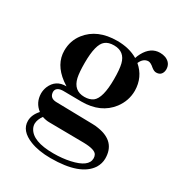

<svg xmlns="http://www.w3.org/2000/svg" viewBox="-162 -588 817 882"><g transform="rotate(30 246.5 -146.5)"><path d="M153.3 -269.5Q153.3 -368.2 184.6 -392.6Q201.2 -406.2 230.5 -406.2Q287.1 -406.2 300.8 -350.6Q307.6 -323.2 307.6 -271.5Q307.6 -170.9 274.4 -145.5Q256.8 -132.8 229.5 -132.8Q172.9 -132.8 159.2 -192.4Q153.3 -219.7 153.3 -269.5ZM233.4 -431.6Q127.9 -431.6 75.2 -364.3Q43.9 -324.2 43.9 -271.5Q43.9 -200.2 113.3 -148.4Q124 -140.6 134.8 -133.8Q78.1 -134.8 56.6 -83Q49.8 -65.4 49.8 -46.9Q50.8 1 87.9 29.3Q60.5 59.6 60.5 91.8Q60.5 144.5 127.9 170.9Q172.9 188.5 236.3 188.5Q392.6 188.5 440.4 115.2Q455.1 90.8 455.1 64.5Q455.1 -25.4 356.4 -41Q340.8 -43.9 324.2 -43.9L129.9 -47.9Q99.6 -48.8 94.7 -73.2Q93.8 -77.1 93.8 -80.1Q93.8 -102.5 120.1 -107.4Q126 -108.4 130.9 -108.4L226.6 -107.4H229.5Q331.1 -107.4 383.8 -175.8Q417 -219.7 417 -273.4Q416 -344.7 363.3 -389.6Q377 -420.9 403.3 -421.9Q416 -421.9 434.6 -405.3Q448.2 -394.5 459 -394.5Q486.3 -394.5 492.2 -420.9Q493.2 -425.8 493.2 -429.7Q493.2 -463.9 460 -477.5Q446.3 -482.4 430.7 -482.4Q381.8 -482.4 353.5 -429.7Q346.7 -417 342.8 -404.3Q296.9 -431.6 233.4 -431.6ZM236.3 163.1Q126 163.1 99.6 111.3Q93.8 99.6 93.8 86.9Q94.7 64.5 111.3 42Q130.9 48.8 149.4 48.8L332 50.8Q394.5 51.8 404.3 73.2Q408.2 81.1 408.2 90.8Q408.2 135.7 323.2 154.3Q283.2 163.1 236.3 163.1Z"/></g></svg>

Font: Abhaya Libre
Style: Bold
Weight: 700
Designer: Pushpananda Ekanayake, Sol Matas, Pathum Egodawatta
Foundry: Mooniak
Version: Version 1.050 ; ttfautohint (v1.6)